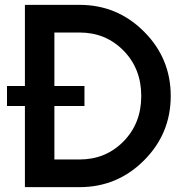

<svg xmlns="http://www.w3.org/2000/svg" viewBox="-20 -770 776 790"><path d="M307.5 -750Q462.5 -750 572.5 -640Q682.5 -530 682.5 -375Q682.5 -220 572.5 -110Q462.5 0 307.5 0H82.5V-333.8H8.8V-416.2H82.5V-750ZM307.5 -113.8Q415 -113.8 488.1 -188.1Q561.2 -262.5 561.2 -375Q561.2 -487.5 488.1 -561.9Q415 -636.2 307.5 -636.2H203.8V-416.2H327.5V-333.8H203.8V-113.8Z"/></svg>

Font: Now Alt Medium
Style: Regular
Weight: 500
Designer: Alfredo Marco Pradil
Foundry: Alfredo Marco Pradil
Version: Version 1.002;PS 001.002;hotconv 1.0.88;makeotf.lib2.5.64775